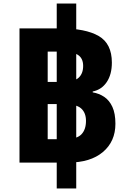

<svg xmlns="http://www.w3.org/2000/svg" viewBox="-20 -917 723 1083"><path d="M90 0V-757H319Q462 -757 536.5 -714Q611 -671 611 -564Q611 -497 582 -454Q553 -411 503 -401V-396Q539 -390 568 -370.5Q597 -351 614 -314Q631 -277 631 -219Q631 -119 560.5 -59.5Q490 0 365 0ZM249 -132H347Q413 -132 439 -159Q465 -186 465 -235Q465 -281 437.5 -305.5Q410 -330 340 -330H249ZM249 -455H335Q398 -455 423.5 -478.5Q449 -502 449 -545Q449 -588 420 -607Q391 -626 329 -626H249ZM300 146V-897H410V146Z"/></svg>

Font: Menbere
Style: Regular
Weight: 400
Designer: Aleme Tadesse
Foundry: Sorkin Type Co
Version: Version 1.000